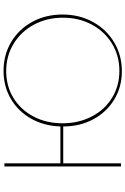

<svg xmlns="http://www.w3.org/2000/svg" viewBox="168 -871 708 1084"><g transform="rotate(-90 522.0 -329.0)"><path d="M982 -330Q982 -235 940 -158.5Q898 -82 825 -38.5Q752 5 662 5Q573 5 502 -38Q431 -81 390.5 -156.5Q350 -232 350 -326H142V0H124V-658H142V-342H350Q353 -434 394 -507Q435 -580 505.5 -621.5Q576 -663 664 -663Q754 -663 826.5 -620Q899 -577 940.5 -501Q982 -425 982 -330ZM964 -328Q964 -419 924.5 -492Q885 -565 816.5 -606.5Q748 -648 663 -648Q578 -648 511 -607Q444 -566 406 -493.5Q368 -421 368 -330Q368 -239 406 -165.5Q444 -92 511.5 -50.5Q579 -9 664 -9Q749 -9 817.5 -50.5Q886 -92 925 -164.5Q964 -237 964 -328Z"/></g></svg>

Font: Ysabeau Thin
Style: Regular
Weight: 200
Designer: Christian Thalmann (Catharsis Fonts)
Version: Version 0.003